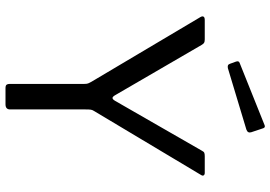

<svg xmlns="http://www.w3.org/2000/svg" viewBox="-166 -840 1006 715"><g transform="rotate(90 337.5 -483.0)"><path d="M624 -742Q631 -742 633.5 -738Q636 -734 632 -728L394 -330Q390 -324 389 -318Q388 -312 388 -297V-17Q388 0 369 0H309Q299 0 296 -4Q293 -8 293 -15V-293Q293 -303 291 -308Q289 -313 285 -320L44 -726Q40 -733 42.5 -737.5Q45 -742 55 -742H127Q136 -742 140 -739.5Q144 -737 148 -730L334 -410Q340 -399 345 -398.5Q350 -398 356 -408L541 -730Q545 -738 549 -740Q553 -742 562 -742H624ZM458 -960 473 -915Q477 -902 463 -897L234 -828Q227 -827 223.5 -828.5Q220 -830 218 -836L210 -858Q206 -869 215 -872L447 -965Q455 -968 458 -960Z"/></g></svg>

Font: Libre Franklin Thin
Style: Regular
Weight: 400
Version: Version 3.000